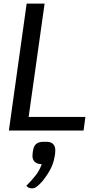

<svg xmlns="http://www.w3.org/2000/svg" viewBox="-20 -720 553 1059"><path d="M451 -75 441 0H29L127 -700H226L138 -75ZM285 108Q285 129 281 145Q275 181 258.5 212.5Q242 244 216 277Q197 299 183.5 309Q170 319 158 319Q137 319 125 305Q160 270 180 243Q200 216 210 185H207Q185 185 172 173Q159 161 159 140Q159 130 160.5 121Q162 112 163 107Q167 83 181.5 72.5Q196 62 221 62H237Q260 62 272.5 74Q285 86 285 108Z"/></svg>

Font: Krub Medium
Style: Italic
Weight: 500
Italic angle: -8°
Designer: Ekaluck Peanpanawate
Foundry: Cadson Demak Co.,Ltd.
Version: Version 1.000; ttfautohint (v1.6)